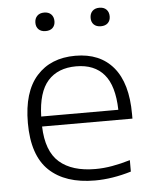

<svg xmlns="http://www.w3.org/2000/svg" viewBox="-54 -797 682 852"><g transform="rotate(-5 287.0 -371.0)"><path d="M335 9.5Q203 9.5 131.5 -58.2Q60 -126 60 -270.5Q60 -408.5 122.8 -479Q185.5 -549.5 295.5 -549.5Q405 -549.5 464.5 -478.5Q524 -407.5 524 -269.5V-249.5H121.5Q125 -139 181.2 -90Q237.5 -41 341.5 -41Q378 -41 416.5 -47.8Q455 -54.5 496.5 -67V-16Q412 9.5 335 9.5ZM295 -502.5Q214 -502.5 169.2 -452.5Q124.5 -402.5 121.5 -294H465Q462.5 -401.5 419.2 -452Q376 -502.5 295 -502.5ZM420.5 -670Q400.5 -670 389.2 -681Q378 -692 378 -710.5Q378 -729.5 389.2 -741Q400.5 -752.5 420.5 -752.5Q440.5 -752.5 451.8 -741Q463 -729.5 463 -710.5Q463 -692 451.8 -681Q440.5 -670 420.5 -670ZM174.5 -670Q154.5 -670 143.2 -681Q132 -692 132 -710.5Q132 -729.5 143.2 -741Q154.5 -752.5 174.5 -752.5Q194.5 -752.5 205.8 -741Q217 -729.5 217 -710.5Q217 -692 205.8 -681Q194.5 -670 174.5 -670Z"/></g></svg>

Font: Encode Sans Expanded Light
Style: Regular
Weight: 300
Width: 7
Designer: Multiple Designers
Foundry: Impallari Type
Version: Version 3.000; ttfautohint (v1.8.3) -l 8 -r 50 -G 200 -x 14 